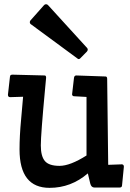

<svg xmlns="http://www.w3.org/2000/svg" viewBox="-20 -904 623 921"><path d="M486.3 -537.1Q494.1 -537.1 494.1 -525.4L499 -113.3L564.5 -115.7Q574.2 -115.2 574.2 -104L565.4 -14.6Q564.9 -4.4 553.7 -4.4H433.1Q418 -4.4 413.1 -22.9L401.4 -72.3Q320.8 -2.9 217.8 -2.9Q73.7 -2.9 73.7 -187Q73.7 -251 81.1 -329.6L90.8 -439.9L28.3 -438Q18.1 -438 18.1 -449.7L27.8 -536.1Q28.8 -542 31 -543.7Q33.2 -545.4 39.1 -545.9L194.3 -542Q201.2 -542 201.2 -531.2Q198.7 -507.8 196.3 -478.5Q175.8 -258.3 175.8 -206.5Q175.8 -154.8 195.3 -131.6Q214.8 -108.4 265.6 -108.4Q316.4 -108.4 395 -158.2V-439L334 -442.4Q327.1 -443.4 325.7 -450.7L335 -531.2Q336.9 -542 345.7 -542ZM190.4 -878.4Q194.8 -883.8 200.9 -883.8Q207 -883.8 211.4 -878.4L398.4 -673.3Q400.9 -669.9 400.9 -665.8Q400.9 -661.6 397 -656.7L364.3 -623.5Q361.3 -620.6 357.9 -620.6Q354.5 -620.6 352.5 -622.6L127 -788.6Q123 -792 123 -796.9Q123 -801.8 125.5 -805.2Z"/></svg>

Font: Wellfleet
Style: Regular
Weight: 400
Designer: Riccardo De Franceschi
Foundry: Riccardo De Franceschi
Version: Version 1.002